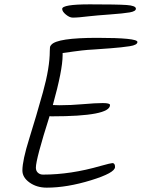

<svg xmlns="http://www.w3.org/2000/svg" viewBox="-20 -875 652 883"><path d="M216 -669Q243 -701 427.5 -701Q612 -701 612 -682Q612 -668 576.5 -662.5Q541 -657 489 -653Q424 -648 413.5 -647.5Q403 -647 382.5 -645.5Q362 -644 317.5 -638Q273 -632 268 -631V-621Q268 -553 223 -392L254 -391Q306 -391 362.5 -396Q419 -401 452.5 -401Q486 -401 486 -392Q486 -340 218 -340Q211 -340 208 -341Q145 -143 145 -104Q145 -89 154.5 -80.5Q164 -72 178 -72Q305 -72 443 -112Q490 -125 497 -125Q509 -125 509 -107Q509 -80 398.5 -46Q288 -12 195 -12Q149 -12 116 -35.5Q83 -59 83 -91Q83 -137 114.5 -237.5Q146 -338 177.5 -451Q209 -564 209 -641Q209 -661 212.5 -664.5Q216 -668 216 -669ZM266 -834Q266 -855 392.5 -855Q519 -855 562 -852Q605 -849 605 -835Q605 -823 576.5 -818Q548 -813 485.5 -808.5Q423 -804 392.5 -800.5Q362 -797 345.5 -795.5Q329 -794 314.5 -794Q300 -794 283 -808Q266 -822 266 -834Z"/></svg>

Font: Kalam Light
Style: Regular
Weight: 300
Version: Version 2.001;PS 1.0;hotconv 1.0.79;makeotf.lib2.5.61930; tt